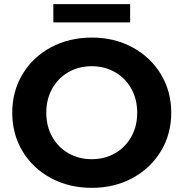

<svg xmlns="http://www.w3.org/2000/svg" viewBox="-20 -893 884 925"><path d="M39 -350Q39 -453 88.5 -535.5Q138 -618 225.5 -665Q313 -712 422 -712Q531 -712 618 -665Q705 -618 755 -535.5Q805 -453 805 -350Q805 -247 755 -164.5Q705 -82 618 -35Q531 12 422 12Q313 12 225.5 -35Q138 -82 88.5 -164.5Q39 -247 39 -350ZM641 -350Q641 -415 612.5 -466Q584 -517 534 -545.5Q484 -574 422 -574Q360 -574 310 -545.5Q260 -517 231.5 -466Q203 -415 203 -350Q203 -285 231.5 -234Q260 -183 310 -154.5Q360 -126 422 -126Q484 -126 534 -154.5Q584 -183 612.5 -234Q641 -285 641 -350ZM237 -873H607V-785H237Z"/></svg>

Font: APTA Sans Regular
Style: Bold Italic
Weight: 700
Version: Version 7.200